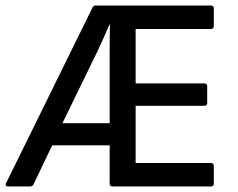

<svg xmlns="http://www.w3.org/2000/svg" viewBox="-20 -675 861 695"><path d="M9 0H88C94 0 98 -2 101 -7L169 -149H377V-10C377 -4 381 0 387 0H744C750 0 754 -4 754 -10V-75C754 -81 750 -85 744 -85H471V-292H720C726 -292 730 -296 730 -302V-363C730 -369 726 -373 720 -373H471V-570H744C750 -570 754 -574 754 -580V-645C754 -651 750 -655 744 -655H327C322 -655 317 -653 315 -648L2 -12C-2 -5 2 0 9 0ZM206 -229 334 -492C349 -523 362 -554 376 -586H378C377 -545 377 -522 377 -489V-229Z"/></svg>

Font: Sofia Sans Cond SemiBold
Style: Regular
Weight: 600
Width: 3
Designer: Botio Nikoltchev, Ani Petrova
Foundry: lettersoup
Version: Version 4.100